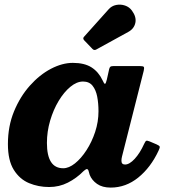

<svg xmlns="http://www.w3.org/2000/svg" viewBox="-20 -812 755 849"><path d="M563.5 -765Q584 -737 578.5 -711Q573 -685 547.5 -671L406.5 -593.5Q396.5 -587.5 389 -595.5L352.5 -633.5Q344 -642.5 352.5 -650.5L460 -770.5Q473.5 -786 493.5 -790Q513.5 -794 532.8 -787.5Q552 -781 563.5 -765ZM681 -145.5Q646.5 -71.5 591.5 -27Q536.5 17.5 469.5 17.5Q432.5 17.5 409.2 1.2Q386 -15 376.5 -39Q374.5 -47 373 -51.5Q371.5 -56 370.5 -59.5Q367 -65.5 362.5 -64.2Q358 -63 349 -55Q318.5 -24 280.2 -4.5Q242 15 197 15Q150 15 108.5 -2.2Q67 -19.5 41 -61Q15 -102.5 15 -175Q15 -254 42 -319.5Q69 -385 112 -433.2Q155 -481.5 205.2 -507.8Q255.5 -534 302 -534Q353.5 -534 384.8 -514Q416 -494 433.5 -457Q440.5 -441 444.2 -441.2Q448 -441.5 452.5 -460.5L462.5 -505.5Q464 -513.5 468 -516.8Q472 -520 484 -520H596Q613.5 -520 616 -516Q618.5 -512 615.5 -499L519.5 -120Q517 -110.5 517 -101Q517 -84.5 533 -84.5Q552.5 -84.5 575.8 -109.8Q599 -135 617.5 -176Q623 -188 627 -189.5Q631 -191 642 -186.5L672.5 -173.5Q685 -168 686.2 -163.5Q687.5 -159 681 -145.5ZM415.5 -320Q415.5 -355 409.8 -384.8Q404 -414.5 389.2 -433Q374.5 -451.5 347 -451.5Q319.5 -451.5 291.2 -428.2Q263 -405 239.5 -366Q216 -327 201.8 -278.8Q187.5 -230.5 187.5 -180Q187.5 -68 259.5 -68Q284.5 -68 311.5 -89.5Q338.5 -111 362.2 -147.5Q386 -184 400.8 -228.8Q415.5 -273.5 415.5 -320Z"/></svg>

Font: Besley*
Style: Bold Italic
Weight: 700
Italic angle: -13°
Designer: Owen Earl
Foundry: indestructible type*
Version: Version 2.000; ttfautohint (v1.8.3)